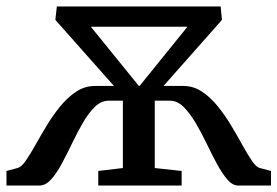

<svg xmlns="http://www.w3.org/2000/svg" viewBox="-20 -573 857 593"><path d="M0 0V-45L34 -54Q46 -57 59.5 -76.5Q73 -96 89.2 -125Q105.5 -154 124.5 -185.5Q143.5 -217 166.2 -244.8Q189 -272.5 215.5 -290Q242 -307.5 273.5 -307.5H332L151 -511.5L155.5 -553H661.5L665.5 -511.5L485 -307.5H546.5Q577.5 -307.5 603.8 -290Q630 -272.5 652.5 -244.8Q675 -217 694 -185.2Q713 -153.5 729 -124.5Q745 -95.5 758.2 -76Q771.5 -56.5 783 -54L817 -45V0H715Q698 0 681.8 -19Q665.5 -38 649.5 -67.8Q633.5 -97.5 617.5 -131Q601.5 -164.5 583.8 -194.2Q566 -224 546.8 -243Q527.5 -262 505 -262H458V-54L541 -45V0H283.5V-45L359.5 -54V-262H316Q292.5 -262 273 -243Q253.5 -224 236.2 -194.2Q219 -164.5 203 -131Q187 -97.5 171 -67.8Q155 -38 138 -19Q121 0 102 0ZM408.5 -308H411.5L559 -490.5H260.5Z"/></svg>

Font: Merriweather 24pt SemiCondensed
Style: Regular
Weight: 400
Width: 4
Designer: Eben Sorkin
Foundry: Eben Sorkin
Version: Version 2.100